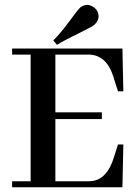

<svg xmlns="http://www.w3.org/2000/svg" viewBox="-20 -791 588 811"><path d="M501 -405.3 497.1 -585.9H31.2V-560.5H109.4V-25.4H31.2V0H497.1L501 -180.7H478.5L460.9 -126Q434.6 -39.1 375 -27.3Q364.3 -25.4 352.5 -25.4H213.9V-288.1H410.2V-316.4H213.9V-560.5H352.5Q429.7 -560.5 459 -466.8Q460 -462.9 460.9 -460L478.5 -405.3ZM379.9 -687.5Q395.5 -703.1 396.5 -720.7Q396.5 -750 369.1 -764.6Q358.4 -770.5 347.7 -770.5Q331.1 -769.5 318.4 -758.8Q308.6 -750 269.5 -696.3Q236.3 -651.4 205.1 -620.1L220.7 -601.6Q246.1 -618.2 335.9 -662.1Q368.2 -677.7 379.9 -687.5Z"/></svg>

Font: Abhaya Libre SemiBold
Style: Regular
Weight: 600
Designer: Pushpananda Ekanayake, Sol Matas, Pathum Egodawatta
Foundry: Mooniak
Version: Version 1.050 ; ttfautohint (v1.6)